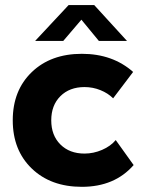

<svg xmlns="http://www.w3.org/2000/svg" viewBox="-20 -720 566 750"><path d="M502 -75.2Q427.7 9.8 299.8 9.8Q178.2 9.8 104 -61.8Q29.8 -133.3 29.8 -250Q29.8 -366.7 104 -438.2Q178.2 -509.8 299.8 -509.8Q419.9 -509.8 500 -439L421.9 -335.9Q401.9 -356 372.3 -367.9Q342.8 -379.9 310.1 -379.9Q251.5 -379.9 215.8 -344.2Q180.2 -308.6 180.2 -250Q180.2 -191.4 215.8 -155.8Q251.5 -120.1 310.1 -120.1Q345.2 -120.1 378.7 -134.5Q412.1 -148.9 432.1 -172.9ZM348.1 -700.2 476.1 -560.1H366.2L297.9 -643.1L227.1 -560.1H117.2L248 -700.2Z"/></svg>

Font: Gully
Style: Bold
Weight: 700
Designer: jaikishan Patel
Foundry: MagicType
Version: Version 1.000;Glyphs 3.2 (3242)